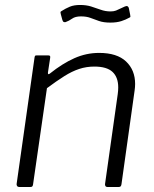

<svg xmlns="http://www.w3.org/2000/svg" viewBox="-20 -753 621 773"><path d="M58 0Q52 0 49 -4Q46 -8 47 -13L119 -521Q120 -527 121.5 -528.5Q123 -530 128 -530H174Q179 -530 181 -528Q183 -526 182 -520L173 -461Q172 -450 181 -457Q231 -497 279 -518.5Q327 -540 379 -540Q451 -540 487.5 -505.5Q524 -471 524 -415Q524 -409 523.5 -402.5Q523 -396 522 -389L469 -11Q468 -5 465.5 -2.5Q463 0 456 0H413Q407 0 404.5 -4Q402 -8 403 -13L454 -374Q455 -381 455.5 -388Q456 -395 456 -401Q456 -442 433 -463.5Q410 -485 360 -485Q328 -485 299 -475.5Q270 -466 239 -446.5Q208 -427 169 -398L113 -10Q112 -4 109.5 -2Q107 0 100 0H58ZM499 -681Q487 -674 468.5 -668Q450 -662 424 -662Q397 -662 378.5 -668.5Q360 -675 344 -681Q328 -687 306 -687Q283 -687 270.5 -678Q258 -669 244 -664Q238 -663 235.5 -665Q233 -667 231 -673L225 -695Q224 -700 223.5 -703Q223 -706 227 -708Q244 -719 261 -726Q278 -733 302 -733Q327 -733 346.5 -727Q366 -721 385 -714Q404 -707 425 -707Q438 -707 447 -710.5Q456 -714 464.5 -718.5Q473 -723 483 -727Q490 -730 494 -727.5Q498 -725 499 -719L504 -694Q505 -690 505 -686.5Q505 -683 499 -681Z"/></svg>

Font: Libre Franklin Light
Style: Italic
Weight: 300
Italic angle: -8°
Designer: Pablo Impallari, Rodrigo Fuenzalida, Nhung Nguyen
Foundry: Impallari Type
Version: Version 3.000